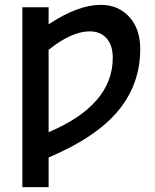

<svg xmlns="http://www.w3.org/2000/svg" viewBox="-20 -550 639 790"><path d="M180 220H72V-520H180V-450Q301 -530 394 -530Q467 -530 512 -480.5Q557 -431 557 -348Q557 -204 466.5 -94.5Q376 15 180 98ZM180 -6Q444 -118 444 -312Q444 -364 418.5 -392.5Q393 -421 349 -421Q275 -421 180 -345Z"/></svg>

Font: M PLUS 1p Medium
Style: Regular
Weight: 500
Version: Version 1.062